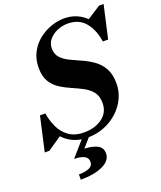

<svg xmlns="http://www.w3.org/2000/svg" viewBox="-217 -872 1041 1238"><g transform="rotate(-20 303.0 -253.0)"><path d="M217.5 166.5Q217.5 138.5 191.5 126.2Q165.5 114 124.5 114L229 -6H280L209.5 74Q263 76.5 296.8 93.2Q330.5 110 330.5 150Q330.5 199 272.2 226.8Q214 254.5 119.5 254.5V218.5Q161.5 218.5 189.5 207Q217.5 195.5 217.5 166.5ZM-7.5 10H-39L14 -225.5H50.5Q58 -176 79.2 -129.8Q100.5 -83.5 140.8 -54Q181 -24.5 245.5 -24.5Q321 -24.5 370.8 -61.8Q420.5 -99 420.5 -162.5Q420.5 -210 398 -238.8Q375.5 -267.5 340.2 -286.2Q305 -305 265.5 -321.8Q226 -338.5 190.8 -361Q155.5 -383.5 133 -420Q110.5 -456.5 110.5 -515Q110.5 -575 134.8 -620.8Q159 -666.5 198.2 -697.5Q237.5 -728.5 283.2 -744.2Q329 -760 372 -760Q418.5 -760 456 -744.2Q493.5 -728.5 521.5 -700.5L613.5 -760H645L594 -534.5H557.5Q546 -616.5 503.2 -668.5Q460.5 -720.5 382.5 -720.5Q346 -720.5 311.5 -706Q277 -691.5 255 -665.5Q233 -639.5 233 -605Q233 -565 255.8 -540.2Q278.5 -515.5 314.5 -498.2Q350.5 -481 390.8 -463.2Q431 -445.5 466.8 -420Q502.5 -394.5 525.2 -354.2Q548 -314 548 -250Q548 -197.5 525.8 -150Q503.5 -102.5 463.5 -65.5Q423.5 -28.5 370.5 -7Q317.5 14.5 256 14.5Q199.5 14.5 158 -4.5Q116.5 -23.5 88 -55Z"/></g></svg>

Font: Bodoni* 06pt
Style: Bold Italic
Weight: 700
Italic angle: -13°
Version: Version 2.3